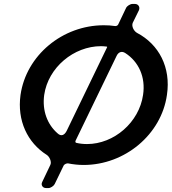

<svg xmlns="http://www.w3.org/2000/svg" viewBox="-20 -831 870 973"><path d="M664 -811H651C640 -811 624 -801 619 -791L579 -707C577 -702 569 -698 563 -699C544 -702 525 -703 506 -703C297 -703 113 -551 84 -350C66 -220 119 -108 217 -46C231 -37 243 -11 235 5L194 91C186 106 196 122 213 122H226C236 122 252 112 257 102L303 7C307 1 318 -4 325 -3C350 2 377 5 404 5C613 5 798 -150 826 -350C847 -490 785 -606 675 -664C658 -673 645 -699 653 -716L684 -779C691 -795 681 -811 664 -811ZM204 -350C224 -489 354 -597 492 -597C501 -597 511 -596 520 -595C523 -595 524 -593 522 -590L318 -168C307 -146 290 -138 272 -155C220 -200 193 -270 204 -350ZM421 -101C402 -101 384 -103 367 -107C362 -108 361 -113 363 -118L571 -548C580 -567 597 -574 615 -562C682 -519 719 -441 705 -350C685 -211 558 -101 421 -101Z"/></svg>

Font: Trueno
Style: RoundIt
Weight: 400
Designer: Julieta Ulanovsky, Jasper
Foundry: Julieta Ulanovsky, Cannot Into Space Fonts
Version: Version 3.001